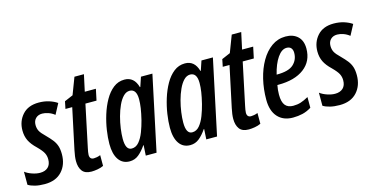

<svg xmlns="http://www.w3.org/2000/svg" viewBox="-78 -994 2621 1338"><g transform="rotate(-15 1232.5 -325.5)"><path d="M110.4 9.8Q70.3 9.8 40.5 2.4Q10.7 -4.9 -8.8 -17.1V-111.3Q12.2 -95.2 42.5 -85Q72.8 -74.7 99.1 -74.7Q135.3 -74.7 156.2 -94.2Q177.2 -113.8 177.2 -151.4Q177.2 -176.3 166.5 -197.3Q155.8 -218.3 122.6 -251.5Q86.9 -285.2 71 -317.6Q55.2 -350.1 55.2 -391.1Q55.2 -457.5 96.4 -503.9Q137.7 -550.3 214.4 -550.3Q254.4 -550.3 288.3 -539.6Q322.3 -528.8 346.2 -512.2L306.2 -437Q286.1 -453.1 262.5 -461.4Q238.8 -469.7 218.3 -469.7Q188.5 -469.7 170.9 -451.9Q153.3 -434.1 153.3 -404.8Q153.3 -380.4 163.1 -361.3Q172.9 -342.3 203.6 -313Q229 -287.6 245.6 -266.4Q262.2 -245.1 270.3 -220.7Q278.3 -196.3 278.3 -161.1Q278.3 -85.9 234.4 -38.1Q190.4 9.8 110.4 9.8Z M447.3 9.8Q400.4 9.8 380.4 -17.1Q360.4 -43.9 360.4 -88.9Q360.4 -120.6 370.1 -165.5L432.6 -459H383.8L394.5 -511.7L456.1 -538.1L502.4 -659.7H570.8L544.9 -540H625L607.9 -459H527.8L463.9 -155.8Q460.9 -141.6 458.7 -129.2Q456.5 -116.7 456.5 -107.9Q456.5 -75.2 486.3 -75.2Q494.6 -75.2 508.1 -77.6Q521.5 -80.1 534.2 -85.4V-7.8Q515.1 1.5 490.7 5.6Q466.3 9.8 447.3 9.8Z M723.1 9.8Q671.9 9.8 644 -30.3Q616.2 -70.3 616.2 -143.6Q616.2 -188 624.3 -241.9Q632.3 -295.9 649.2 -350.1Q666 -404.3 691.7 -449.7Q717.3 -495.1 752.4 -522.7Q787.6 -550.3 832.5 -550.3Q902.3 -550.3 924.3 -471.7H927.2L950.2 -540H1032.7L918 0H840.3L844.7 -74.2H842.3Q815.9 -35.6 787.8 -12.9Q759.8 9.8 723.1 9.8ZM759.3 -72.8Q790 -72.8 812 -98.9Q834 -125 849.4 -165Q864.7 -205.1 875 -245.6Q886.7 -293.5 891.8 -328.1Q897 -362.8 897 -392.1Q897 -465.8 847.2 -465.8Q822.3 -465.3 801.8 -444.1Q781.2 -422.9 765.1 -387.7Q749 -352.5 737.8 -311Q726.6 -269.5 720.9 -228.3Q715.3 -187 715.3 -154.3Q715.3 -72.8 759.3 -72.8Z M1159.7 9.8Q1108.4 9.8 1080.6 -30.3Q1052.7 -70.3 1052.7 -143.6Q1052.7 -188 1060.8 -241.9Q1068.8 -295.9 1085.7 -350.1Q1102.5 -404.3 1128.2 -449.7Q1153.8 -495.1 1189 -522.7Q1224.1 -550.3 1269 -550.3Q1338.9 -550.3 1360.8 -471.7H1363.8L1386.7 -540H1469.2L1354.5 0H1276.9L1281.2 -74.2H1278.8Q1252.4 -35.6 1224.4 -12.9Q1196.3 9.8 1159.7 9.8ZM1195.8 -72.8Q1226.6 -72.8 1248.5 -98.9Q1270.5 -125 1285.9 -165Q1301.3 -205.1 1311.5 -245.6Q1323.2 -293.5 1328.4 -328.1Q1333.5 -362.8 1333.5 -392.1Q1333.5 -465.8 1283.7 -465.8Q1258.8 -465.3 1238.3 -444.1Q1217.8 -422.9 1201.7 -387.7Q1185.5 -352.5 1174.3 -311Q1163.1 -269.5 1157.5 -228.3Q1151.9 -187 1151.9 -154.3Q1151.9 -72.8 1195.8 -72.8Z M1582 9.8Q1535.2 9.8 1515.1 -17.1Q1495.1 -43.9 1495.1 -88.9Q1495.1 -120.6 1504.9 -165.5L1567.4 -459H1518.6L1529.3 -511.7L1590.8 -538.1L1637.2 -659.7H1705.6L1679.7 -540H1759.8L1742.7 -459H1662.6L1598.6 -155.8Q1595.7 -141.6 1593.5 -129.2Q1591.3 -116.7 1591.3 -107.9Q1591.3 -75.2 1621.1 -75.2Q1629.4 -75.2 1642.8 -77.6Q1656.2 -80.1 1668.9 -85.4V-7.8Q1649.9 1.5 1625.5 5.6Q1601.1 9.8 1582 9.8Z M1900.9 9.8Q1831.1 9.8 1791.5 -34.2Q1752 -78.1 1752 -158.7Q1752 -235.4 1768.8 -305.7Q1785.6 -376 1817.4 -430.9Q1849.1 -485.8 1894 -517.8Q1939 -549.8 1995.1 -549.8Q2049.3 -549.8 2082 -519.3Q2114.7 -488.8 2114.7 -431.6Q2114.7 -340.3 2047.1 -289.1Q1979.5 -237.8 1860.8 -237.8H1853.5Q1846.7 -203.6 1846.7 -169.9Q1846.7 -116.7 1866 -93Q1885.3 -69.3 1923.8 -69.3Q1953.1 -69.3 1977.5 -76.9Q2002 -84.5 2034.2 -102.5V-25.4Q2003.4 -5.9 1970.5 2Q1937.5 9.8 1900.9 9.8ZM1867.2 -309.1H1870.6Q1954.6 -309.1 1989.7 -341.8Q2024.9 -374.5 2024.9 -424.3Q2024.9 -446.3 2014.2 -459Q2003.4 -471.7 1981.9 -471.7Q1946.3 -471.7 1915.5 -427Q1884.8 -382.3 1867.2 -309.1Z M2238.3 9.8Q2198.2 9.8 2168.5 2.4Q2138.7 -4.9 2119.1 -17.1V-111.3Q2140.1 -95.2 2170.4 -85Q2200.7 -74.7 2227.1 -74.7Q2263.2 -74.7 2284.2 -94.2Q2305.2 -113.8 2305.2 -151.4Q2305.2 -176.3 2294.4 -197.3Q2283.7 -218.3 2250.5 -251.5Q2214.8 -285.2 2199 -317.6Q2183.1 -350.1 2183.1 -391.1Q2183.1 -457.5 2224.4 -503.9Q2265.6 -550.3 2342.3 -550.3Q2382.3 -550.3 2416.3 -539.6Q2450.2 -528.8 2474.1 -512.2L2434.1 -437Q2414.1 -453.1 2390.4 -461.4Q2366.7 -469.7 2346.2 -469.7Q2316.4 -469.7 2298.8 -451.9Q2281.2 -434.1 2281.2 -404.8Q2281.2 -380.4 2291 -361.3Q2300.8 -342.3 2331.5 -313Q2356.9 -287.6 2373.5 -266.4Q2390.1 -245.1 2398.2 -220.7Q2406.2 -196.3 2406.2 -161.1Q2406.2 -85.9 2362.3 -38.1Q2318.4 9.8 2238.3 9.8Z"/></g></svg>

Font: Open Sans Condensed SemiBold
Style: Italic
Weight: 600
Width: 3
Italic angle: -12°
Designer: Monotype Design Team
Foundry: Monotype Imaging Inc.
Version: Version 3.000; ttfautohint (v1.8.4)